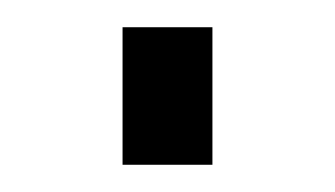

<svg xmlns="http://www.w3.org/2000/svg" viewBox="-20 -121 246 141"><path d="M136 0V-101H70V0Z"/></svg>

Font: RazerF5 Light
Style: Regular
Weight: 300
Foundry: Razer Inc.
Version: Version 2